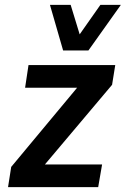

<svg xmlns="http://www.w3.org/2000/svg" viewBox="-20 -768 516 788"><path d="M13 0 26 -83 324 -441 309 -408H83L97 -501H453L440 -420L139 -63L154 -93H399L383 0ZM239 -561 185 -748H270L307 -627L392 -748H476L343 -561Z"/></svg>

Font: Nunito Sans 7pt Condensed
Style: Bold Italic
Weight: 700
Width: 3
Italic angle: -9°
Designer: Vernon Adams
Foundry: Vernon Adams
Version: Version 3.101;gftools[0.9.27]